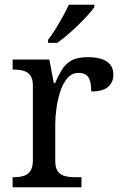

<svg xmlns="http://www.w3.org/2000/svg" viewBox="-20 -786 511 806"><path d="M33 0V-42H36Q59 -42 77.5 -47Q96 -52 107 -67.5Q118 -83 118 -114V-426Q118 -456 106.5 -470.5Q95 -485 76.5 -489.5Q58 -494 36 -494H33V-536H187L206 -437H211Q224 -467 239 -492Q254 -517 279 -531.5Q304 -546 348 -546Q403 -546 429.5 -527Q456 -508 456 -473Q456 -442 434.5 -422Q413 -402 363 -402Q363 -443 351 -461.5Q339 -480 310 -480Q282 -480 263 -458Q244 -436 233 -402Q222 -368 217 -331.5Q212 -295 212 -266V-109Q212 -80 223.5 -65.5Q235 -51 253.5 -46.5Q272 -42 294 -42H322V0ZM182 -619Q197 -638 213 -664Q229 -690 244 -717Q259 -744 269 -766H376V-756Q367 -743 349 -723Q331 -703 308.5 -681Q286 -659 263 -639.5Q240 -620 220 -606H182Z"/></svg>

Font: Noto Serif Telugu
Style: Regular
Weight: 400
Designer: Jelle Bosma - Monotype Design Team
Foundry: Monotype Imaging Inc.
Version: Version 2.003